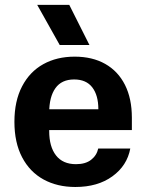

<svg xmlns="http://www.w3.org/2000/svg" viewBox="-20 -736 580 766"><path d="M37.5 -250Q37.5 -333 68.1 -391.5Q98.6 -450 152.7 -480Q206.8 -510 277.8 -510Q348.6 -510 399.8 -481Q451 -452 478.6 -397.3Q506.1 -342.6 506.1 -266.5V-217.2H117.6V-300.2H372.4Q372.4 -355.9 348.1 -387.5Q323.9 -419 275.8 -419Q225.7 -419 201 -384.1Q176.3 -349.3 176.3 -286.9V-213.1Q176.3 -150.7 203.5 -115.9Q230.7 -81 283.2 -81Q321.1 -81 343.5 -98.5Q365.9 -115.9 371.9 -143.5H499.8Q487.1 -75.1 428.5 -32.6Q370 10 280.5 10Q208.4 10 153.7 -20Q98.9 -50 68.2 -108.5Q37.5 -167 37.5 -250ZM128.5 -716.5H256.4L336.8 -556.5H218.2Z"/></svg>

Font: TASA Orbiter VF Text
Style: Regular
Weight: 400
Designer: Weizhong Zhang
Foundry: 本地遙控
Version: Version 1.001;Glyphs 3.2 (3192)